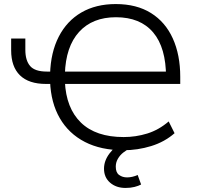

<svg xmlns="http://www.w3.org/2000/svg" viewBox="-20 -733 991 947"><path d="M589 8Q478 8 398.5 -33Q319 -74 275 -150Q231 -226 227 -331L241 -319H207Q122 -319 78.5 -361.5Q35 -404 35 -485V-543H105V-487Q105 -435 128.5 -407.5Q152 -380 211 -380H239L227 -368Q230 -475 270 -552.5Q310 -630 381.5 -671.5Q453 -713 551 -713Q654 -713 725 -668.5Q796 -624 832.5 -543Q869 -462 869 -354V-319H288L300 -331Q306 -199 379.5 -128Q453 -57 590 -57Q650 -57 706.5 -74.5Q763 -92 812 -134L841 -76Q792 -33 725.5 -12.5Q659 8 589 8ZM552 -648Q436 -648 370 -575.5Q304 -503 300 -367L287 -380H815L799 -352Q799 -498 735.5 -573Q672 -648 552 -648ZM599 194Q553 194 523 168Q493 142 493 99Q493 60 520 24Q547 -12 591 -35L619 0Q604 7 588 19.5Q572 32 561.5 50Q551 68 551 89Q551 118 567.5 130Q584 142 607 142Q619 142 632.5 139Q646 136 659 130L676 177Q663 184 643.5 189Q624 194 599 194Z"/></svg>

Font: Nunito Sans 7pt Light
Style: Regular
Weight: 300
Designer: Vernon Adams
Foundry: Vernon Adams
Version: Version 3.101;gftools[0.9.27]